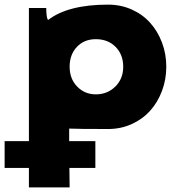

<svg xmlns="http://www.w3.org/2000/svg" viewBox="-70 -548 803 838"><path d="M-49.8 67.9H56.2V-513.2H131.8Q132.3 -466.8 140.1 -460.9Q227.1 -527.8 401.9 -527.8Q457 -527.8 504.6 -506.6Q552.2 -485.4 585.2 -448.7Q618.2 -412.1 637 -362.3Q655.8 -312.5 655.8 -256.8Q655.8 -201.2 637 -151.1Q618.2 -101.1 585.2 -64.5Q552.2 -27.8 504.6 -6.3Q457 15.1 401.9 15.1Q266.6 15.1 231.9 13.2V67.9H346.2V185.1H232.9L233.9 270H56.2V185.1H-49.8ZM348.1 -136.2Q398.9 -136.2 433.3 -170.2Q467.8 -204.1 467.8 -256.8Q467.8 -309.6 434.6 -343.3Q401.4 -377 348.1 -377Q297.4 -377 265.6 -343.3Q233.9 -309.6 233.9 -256.8Q233.9 -204.1 266.8 -170.2Q299.8 -136.2 348.1 -136.2Z"/></svg>

Font: Hussar Preview
Style: Bold
Weight: 700
Foundry: Cannot Into Space Fonts, PlusOne Fonts
Version: Version 2.29RC2 "Millennial"